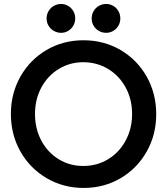

<svg xmlns="http://www.w3.org/2000/svg" viewBox="-20 -928 832 956"><path d="M34.2 -360.4Q34.2 -462.9 81.8 -546.9Q129.4 -630.9 211.9 -679.2Q294.4 -727.5 395.5 -727.5Q497.1 -727.5 579.8 -679.2Q662.6 -630.9 710.2 -546.9Q757.8 -462.9 757.8 -359.4Q757.8 -256.8 710.2 -172.9Q662.6 -88.9 580.1 -40.5Q497.6 7.8 396.5 7.8Q295.9 7.8 212.9 -40.5Q129.9 -88.9 82 -173.1Q34.2 -257.3 34.2 -360.4ZM637.7 -360.4Q637.7 -433.6 605.7 -492.4Q573.7 -551.3 518.1 -584.7Q462.4 -618.2 394.5 -618.2Q327.6 -618.2 272.7 -584.7Q217.8 -551.3 186 -492.4Q154.3 -433.6 154.3 -360.4Q154.3 -287.6 185.5 -228.5Q216.8 -169.4 271.7 -135.5Q326.7 -101.6 394.5 -101.6Q463.4 -101.6 518.8 -135.5Q574.2 -169.4 606 -228.8Q637.7 -288.1 637.7 -360.4ZM436.5 -835.9Q436.5 -856 446 -872.6Q455.6 -889.2 472.2 -898.7Q488.8 -908.2 508.8 -908.2Q527.8 -908.2 543.9 -898.7Q560.1 -889.2 569.6 -872.6Q579.1 -856 579.1 -835.9Q579.1 -816.4 569.6 -800Q560.1 -783.7 543.9 -774.2Q527.8 -764.6 508.8 -764.6Q488.8 -764.6 472.2 -774.2Q455.6 -783.7 446 -800Q436.5 -816.4 436.5 -835.9ZM211.9 -835.9Q211.9 -856 221.7 -872.6Q231.4 -889.2 248 -898.7Q264.6 -908.2 284.2 -908.2Q303.2 -908.2 319.3 -898.7Q335.4 -889.2 345 -872.8Q354.5 -856.4 354.5 -836.9Q354.5 -816.9 345.2 -800.5Q335.9 -784.2 319.8 -774.4Q303.7 -764.6 284.2 -764.6Q264.6 -764.6 248 -774.2Q231.4 -783.7 221.7 -800Q211.9 -816.4 211.9 -835.9Z"/></svg>

Font: Reddit Sans Chocolate SemiBold
Style: Regular
Weight: 600
Designer: Stephen Hutchings
Foundry: Reddit
Version: Version 1.011